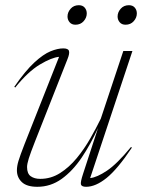

<svg xmlns="http://www.w3.org/2000/svg" viewBox="-20 -708 550 738"><path d="M299.5 -40.5 357 -216.5Q328.5 -153.5 293.8 -102Q259 -50.5 216.8 -20.2Q174.5 10 123.5 10Q83 10 64 -8Q45 -26 45 -53.5Q45 -69.5 51 -89.5Q57 -109.5 74.5 -154.5L207 -489.5Q178.5 -487 133 -459.8Q87.5 -432.5 38.5 -371.5L35 -374.5Q77.5 -436 112 -467.8Q146.5 -499.5 174 -510.8Q201.5 -522 223 -522Q242.5 -522 245.2 -512Q248 -502 239.5 -481L114.5 -164Q97 -119.5 90.5 -98.5Q84 -77.5 84 -66Q84 -40.5 98.2 -30.5Q112.5 -20.5 134.5 -20.5Q176 -20.5 211 -42.8Q246 -65 275 -100.2Q304 -135.5 327 -175.8Q350 -216 367.5 -252L454 -512H489L326.5 -23.5Q352.5 -26 391.2 -52Q430 -78 483.5 -143L487 -140.5Q431.5 -57.5 389.5 -23.8Q347.5 10 311 10Q294 10 291.2 1.2Q288.5 -7.5 299.5 -40.5ZM270 -613Q255.5 -613 247.5 -622.5Q239.5 -632 239.5 -644.5Q239.5 -661 251.5 -674.5Q263.5 -688 283 -688Q297.5 -688 305.5 -678.8Q313.5 -669.5 313.5 -656.5Q313.5 -640 301.5 -626.5Q289.5 -613 270 -613ZM462.5 -613Q448 -613 440 -622.5Q432 -632 432 -644.5Q432 -661 444 -674.5Q456 -688 475.5 -688Q490 -688 498 -678.8Q506 -669.5 506 -656.5Q506 -640 494 -626.5Q482 -613 462.5 -613Z"/></svg>

Font: Newsreader Display ExtraLight
Style: Italic
Weight: 275
Italic angle: -17°
Designer: Hugues Gentile
Foundry: Production Type
Version: Version 1.001